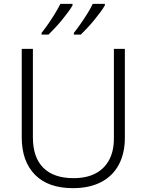

<svg xmlns="http://www.w3.org/2000/svg" viewBox="-20 -968 762 998"><path d="M629 -252Q629 -171 597.5 -112Q566 -53 505.5 -21.5Q445 10 359 10Q230 10 161.5 -60Q93 -130 93 -254V-714H151V-254Q151 -150 205 -96Q259 -42 362 -42Q430 -42 476.5 -66.5Q523 -91 547.5 -137Q572 -183 572 -248V-714H629ZM525 -940Q516 -924 501.5 -904.5Q487 -885 469.5 -863.5Q452 -842 434 -823Q416 -804 400 -788H364V-797Q380 -817 398.5 -843.5Q417 -870 434.5 -898Q452 -926 462 -948H525ZM357 -940Q348 -924 333.5 -904.5Q319 -885 301.5 -863.5Q284 -842 266 -823Q248 -804 232 -788H196V-797Q212 -817 230.5 -843.5Q249 -870 266 -898Q283 -926 294 -948H357Z"/></svg>

Font: Noto Sans Devanagari Light
Style: Regular
Weight: 300
Version: Version 2.003